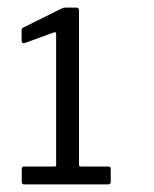

<svg xmlns="http://www.w3.org/2000/svg" viewBox="-20 -867 407 507"><path d="M265.6 -427.2Q272.4 -427.2 272.4 -421.7V-386.8Q272.4 -380 265.1 -380H44.4Q37.4 -380 37.4 -386.5V-421.7Q37.4 -427.2 44.2 -427.2H124.1Q128.2 -427.2 128.2 -431V-776.6Q128.2 -783.2 123.3 -781.7L45.4 -753.3Q37.1 -751.2 37.1 -760V-786.2Q37.1 -789.8 38.2 -791.5Q39.2 -793.2 42.6 -794.8L136.8 -841.6Q142.4 -844.4 145.9 -845.7Q149.4 -847 154.7 -847H181.9Q188.6 -847 188.6 -839.1V-432.3Q188.6 -427.2 193.4 -427.2H265.6Z"/></svg>

Font: Libre Franklin Thin
Style: Regular
Weight: 100
Designer: Pablo Impallari, Rodrigo Fuenzalida, Nhung Nguyen
Foundry: Impallari Type
Version: Version 3.000